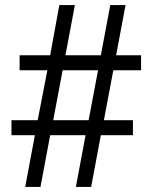

<svg xmlns="http://www.w3.org/2000/svg" viewBox="-20 -734 599 754"><path d="M79 0 117 -203H25V-262H128L166 -458H57V-517H177L213 -714H274L237 -517H376L413 -714H473L436 -517H534V-458H425L388 -262H502V-203H376L338 0H278L316 -203H177L139 0ZM189 -262H328L365 -458H226Z"/></svg>

Font: Noto Serif NP Hmong
Style: Regular
Weight: 400
Designer: Dalton Maag Ltd
Foundry: Dalton Maag Ltd
Version: Version 1.001